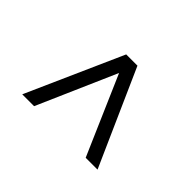

<svg xmlns="http://www.w3.org/2000/svg" viewBox="-88 -621 687 687"><g transform="rotate(-45 255.0 -277.5)"><path d="M73 -408V-468L437 -306V-249L73 -87V-147L372 -277Z"/></g></svg>

Font: Mate SC
Style: Regular
Weight: 400
Designer: Eduardo Rodriguez Tunni
Foundry: Eduardo Rodriguez Tunni
Version: Version 1.003; ttfautohint (v1.8.4.7-5d5b);gftools[0.9.24]